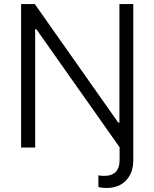

<svg xmlns="http://www.w3.org/2000/svg" viewBox="-20 -727 761 946"><path d="M570.3 0 159.2 -583H153.3V0H84V-707H151.4L562.5 -123H568.4V-707H636.7V62.5Q636.7 105.5 619.9 136.2Q603 167 573.7 183.1Q544.4 199.2 506.8 199.2Q479.5 199.2 464.8 194.3V136.7Q476.6 139.6 492.2 139.6Q569.3 139.6 569.3 61.5V0Z"/></svg>

Font: Pretendard GOV Light
Style: Regular
Weight: 300
Designer: Base glyphs from Inter by Rasmus Andersson; Hangeul glyphs from Noto Sans CJK(Source Han Sans) by Jang Soo-young and Kan
Foundry: Kil Hyung-jin
Version: Version 1.309